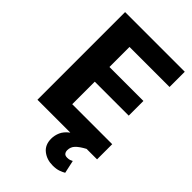

<svg xmlns="http://www.w3.org/2000/svg" viewBox="-270 -803 1101 1101"><g transform="rotate(45 280.5 -253.0)"><path d="M542 -123V0H457Q418.9 20.5 401.4 39.1Q383.8 57.6 383.8 83.5Q383.8 96.7 390.6 105.7Q397.5 114.7 414.1 114.7Q427.2 114.7 435.5 111.6Q443.8 108.4 450.2 105L467.3 183.6Q455.1 190.9 435.8 198Q416.5 205.1 386.7 205.1Q339.4 205.1 305.7 178.7Q272 152.3 272 102.1Q272 75.2 283.4 49.1Q294.9 22.9 325.2 0H58.6V-710.9H542.5V-587.4H217.8V-424.8H493.2V-305.7H217.8V-123Z"/></g></svg>

Font: Vazirmatn FD ExtraBold
Style: Regular
Weight: 800
Designer: Saber Rastikerdar
Foundry: Saber Rastikerdar
Version: Version 33.003